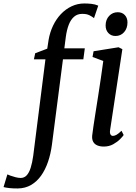

<svg xmlns="http://www.w3.org/2000/svg" viewBox="-134 -835 784 1107"><path d="M146 -604Q153.5 -648.5 171.8 -686.8Q190 -725 217.2 -753.8Q244.5 -782.5 279 -798.8Q313.5 -815 352 -815Q372.5 -815 393.2 -812.8Q414 -810.5 432.5 -802.5L408 -730.5Q398.5 -738.5 381.8 -747Q365 -755.5 339.5 -755Q312 -755 293 -738.5Q274 -722 262.5 -692.5Q251 -663 245.5 -622.5L237 -556.5H355L346.5 -493H229L165.5 -1.5Q158.5 52 142.8 98Q127 144 102.8 178Q78.5 212 45 231.5Q11.5 251 -31 251.5Q-55.5 252 -78.8 249.5Q-102 247 -113.5 243.5L-91.5 170.5Q-88 172.5 -74.5 177.5Q-61 182.5 -44.2 186.8Q-27.5 191 -15 191Q6 191 20 175.8Q34 160.5 43 132Q52 103.5 57.5 63.5L128 -493H61.5L69 -528L138.5 -554.5ZM464 10Q442.5 10 426.8 3.2Q411 -3.5 403.2 -17.8Q395.5 -32 397.5 -53.5Q399.5 -73 404.8 -107.5Q410 -142 417 -187Q424 -232 432 -282.2Q440 -332.5 447.5 -384.2Q455 -436 461.5 -483.5L399.5 -506.5L405.5 -539.5L549.5 -562.5L571.5 -551.5L501 -86.5Q498 -68.5 503 -60Q508 -51.5 516.5 -51.5Q526.5 -51.5 538 -58Q549.5 -64.5 566.5 -81L579 -56.5Q574 -48.5 558.5 -32.8Q543 -17 519 -3.5Q495 10 464 10ZM532 -627.5Q506.5 -627.5 490.5 -644.8Q474.5 -662 475 -689.5Q475.5 -722.5 495.5 -743.5Q515.5 -764.5 545 -764.5Q570.5 -764.5 585.8 -748Q601 -731.5 601 -706Q601 -671.5 581.5 -649.5Q562 -627.5 532 -627.5Z"/></svg>

Font: Merriweather 28pt
Style: Italic
Weight: 400
Italic angle: -7.8°
Version: Version 2.101